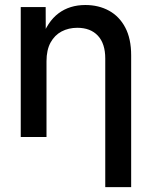

<svg xmlns="http://www.w3.org/2000/svg" viewBox="-20 -558 619 782"><path d="M169.4 -308.6V0H64.5V-529.3H166L166.5 -398.4H148.4Q172.9 -469.7 218.3 -503.7Q263.7 -537.6 327.6 -537.6Q381.8 -537.6 424.1 -514.4Q466.3 -491.2 490.2 -445.8Q514.2 -400.4 514.2 -332.5V204.1H408.7V-319.8Q408.7 -380.4 378.7 -412.6Q348.6 -444.8 294.9 -444.8Q259.3 -444.8 231 -429.9Q202.6 -415 186 -384.8Q169.4 -354.5 169.4 -308.6Z"/></svg>

Font: Inter 24pt Medium
Style: Regular
Weight: 500
Designer: Rasmus Andersson
Foundry: rsms
Version: Version 4.001;git-66647c0bb